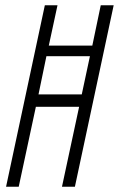

<svg xmlns="http://www.w3.org/2000/svg" viewBox="-20 -708 451 728"><path d="M3 0 150 -688H198L165 -535H330L362 -688H411L264 0H215L280 -303H116L51 0ZM126 -350H290L321 -495H156Z"/></svg>

Font: Saira UltraCondensed Light
Style: Italic
Weight: 300
Width: 1
Italic angle: -12°
Designer: Hector Gatti with collaboration of the Omnibus-Type team
Foundry: Omnibus-Type
Version: Version 1.101